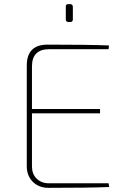

<svg xmlns="http://www.w3.org/2000/svg" viewBox="-20 -905 588 925"><path d="M310 -799Q297 -799 297 -812V-872Q296 -885 308 -885H319Q330 -885 331 -872V-812Q331 -799 319 -799ZM217 -668Q134 -668 134 -585V-380H462V-359H134V-103Q134 -67 156 -45Q179 -22 215 -22H503L506 -4Q408 0 213 0Q168 0 138 -29Q109 -59 109 -103V-589Q109 -690 209 -690Q406 -690 505 -686L503 -668Z"/></svg>

Font: Taylor Sans Thin
Style: Regular
Weight: 100
Italic angle: -8°
Designer: Natanael Gama
Version: Version 1.001 September 8, 2015